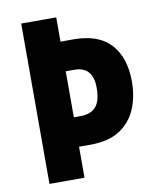

<svg xmlns="http://www.w3.org/2000/svg" viewBox="-81 -778 694 842"><g transform="rotate(-10 266.0 -357.0)"><path d="M505 -379Q505 -313 482 -258Q459 -203 409 -170.5Q359 -138 277 -138H227V0H71V-714H227V-606H284Q396 -606 450.5 -546Q505 -486 505 -379ZM256 -269Q302 -269 325 -294.5Q348 -320 348 -379Q348 -474 265 -474H227V-269Z"/></g></svg>

Font: Noto Sans Kannada Condensed ExtraBold
Style: Regular
Weight: 800
Width: 3
Designer: Jelle Bosma - Monotype Design Team
Foundry: Monotype Imaging Inc.
Version: Version 2.005; ttfautohint (v1.8.4.7-5d5b)